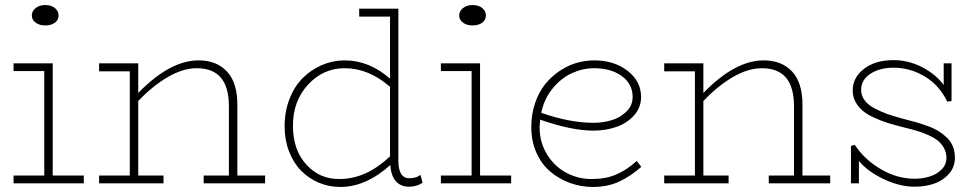

<svg xmlns="http://www.w3.org/2000/svg" viewBox="-20 -720 3840 754"><path d="M157.2 -620.1Q134.8 -620.1 119.9 -631.1Q105 -642.1 105 -659.2Q105 -676.3 119.9 -688.2Q134.8 -700.2 157.2 -700.2Q181.2 -700.2 195.6 -688.5Q210 -676.8 210 -659.2Q210 -641.6 195.6 -630.9Q181.2 -620.1 157.2 -620.1ZM187 -30.8H309.1V0H33.2V-30.8H153.8V-440.9H33.2V-471.2H187Z M912.1 -30.8H1021V0H779.8V-30.8H878.9V-303.2Q878.9 -452.1 752.9 -452.1Q698.2 -452.1 638.2 -417Q578.1 -381.8 522.9 -323.2V-30.8H622.1V0H369.1V-30.8H489.7V-439.9H369.1V-471.2H522.9V-355Q647.5 -482.9 759.8 -482.9Q830.6 -482.9 871.3 -439.2Q912.1 -395.5 912.1 -309.1Z M1631.3 -33.2 1639.6 -2Q1615.2 13.2 1586.4 13.2Q1553.2 13.2 1534.4 -8.5Q1515.6 -30.3 1512.7 -71.8Q1417 14.2 1316.4 14.2Q1271.5 14.2 1231.7 -2.7Q1191.9 -19.5 1162.1 -50Q1132.3 -80.6 1115 -125.5Q1097.7 -170.4 1097.7 -224.1Q1097.7 -282.2 1116.9 -331.5Q1136.2 -380.9 1168.9 -413.6Q1201.7 -446.3 1244.4 -464.6Q1287.1 -482.9 1333.5 -482.9Q1429.7 -482.9 1511.7 -411.1V-654.8H1390.6V-686H1544.4V-89.8Q1544.4 -20 1587.4 -20Q1614.7 -20 1631.3 -33.2ZM1130.4 -226.1Q1130.4 -130.4 1184.1 -72.5Q1237.8 -14.6 1316.4 -17.1Q1418.9 -18.1 1511.7 -106V-378.9Q1428.2 -452.1 1333.5 -452.1Q1249.5 -452.1 1189.9 -387.9Q1130.4 -323.7 1130.4 -226.1Z M1835.4 -620.1Q1813 -620.1 1798.1 -631.1Q1783.2 -642.1 1783.2 -659.2Q1783.2 -676.3 1798.1 -688.2Q1813 -700.2 1835.4 -700.2Q1859.4 -700.2 1873.8 -688.5Q1888.2 -676.8 1888.2 -659.2Q1888.2 -641.6 1873.8 -630.9Q1859.4 -620.1 1835.4 -620.1ZM1865.2 -30.8H1987.3V0H1711.4V-30.8H1832V-440.9H1711.4V-471.2H1865.2Z M2480.5 -87.9 2498.5 -64.9Q2456.1 -27.3 2410.9 -6.6Q2365.7 14.2 2308.1 14.2Q2262.2 14.2 2219.2 -1.2Q2176.3 -16.6 2141.8 -45.4Q2107.4 -74.2 2086.9 -119.6Q2066.4 -165 2066.4 -220.2Q2066.4 -271 2081.1 -314.5Q2095.7 -357.9 2120.1 -388.4Q2144.5 -418.9 2176.5 -440.7Q2208.5 -462.4 2243.2 -472.7Q2277.8 -482.9 2313.5 -482.9Q2391.6 -482.9 2444.6 -441.9Q2497.6 -400.9 2497.6 -338.9Q2497.6 -297.4 2469.7 -266.6Q2441.9 -235.8 2400.1 -221.4Q2358.4 -207 2310.5 -207Q2224.6 -207 2101.6 -250Q2099.1 -228 2099.1 -220.2Q2099.1 -159.7 2129.2 -112.1Q2159.2 -64.5 2206.8 -40Q2254.4 -15.6 2308.1 -17.1Q2362.3 -17.6 2402.8 -35.9Q2443.4 -54.2 2480.5 -87.9ZM2313.5 -452.1Q2268.6 -452.1 2226.3 -432.9Q2184.1 -413.6 2150.4 -372.8Q2116.7 -332 2105.5 -276.9Q2217.3 -237.8 2310.5 -237.8Q2349.1 -237.8 2383.1 -248.3Q2417 -258.8 2440.7 -282.5Q2464.4 -306.2 2464.4 -338.9Q2464.4 -390.1 2422.1 -421.1Q2379.9 -452.1 2313.5 -452.1Z M3131.3 -30.8H3240.2V0H2999V-30.8H3098.1V-303.2Q3098.1 -452.1 2972.2 -452.1Q2917.5 -452.1 2857.4 -417Q2797.4 -381.8 2742.2 -323.2V-30.8H2841.3V0H2588.4V-30.8H2709V-439.9H2588.4V-471.2H2742.2V-355Q2866.7 -482.9 2979 -482.9Q3049.8 -482.9 3090.6 -439.2Q3131.3 -395.5 3131.3 -309.1Z M3528.8 -252.9Q3558.1 -245.6 3578.6 -239.7Q3599.1 -233.9 3624.5 -224.6Q3649.9 -215.3 3667 -204.3Q3684.1 -193.4 3699.5 -178.5Q3714.8 -163.6 3722.4 -144Q3730 -124.5 3730 -101.1Q3730 -63.5 3706.3 -36.9Q3682.6 -10.3 3647.7 1.5Q3612.8 13.2 3571.8 13.2Q3513.2 13.2 3450 -16.8Q3386.7 -46.9 3353 -87.9V0H3321.8V-147L3336.9 -150.9Q3376 -92.3 3439.9 -55.2Q3503.9 -18.1 3571.8 -18.1Q3603.5 -18.1 3631.3 -26.9Q3659.2 -35.6 3678 -54.7Q3696.8 -73.7 3696.8 -100.1Q3696.8 -121.1 3687 -138.7Q3677.2 -156.2 3662.6 -168Q3647.9 -179.7 3623.8 -190.2Q3599.6 -200.7 3578.9 -206.8Q3558.1 -212.9 3527.8 -220.2Q3494.1 -228.5 3469 -236.3Q3443.8 -244.1 3415.8 -256.6Q3387.7 -269 3369.9 -283.4Q3352.1 -297.9 3340.3 -318.6Q3328.6 -339.4 3328.6 -363.8Q3328.6 -416 3373.3 -450Q3418 -483.9 3488.8 -483.9Q3547.4 -483.9 3601.1 -456.3Q3654.8 -428.7 3686 -386.2V-471.2H3716.8V-323.2L3699.7 -320.8Q3669.9 -384.3 3612.5 -419.2Q3555.2 -454.1 3488.8 -454.1Q3434.6 -454.1 3398.2 -430.4Q3361.8 -406.7 3361.8 -367.2Q3361.8 -344.7 3375.2 -326.4Q3388.7 -308.1 3414.6 -294.4Q3440.4 -280.8 3466.3 -271.7Q3492.2 -262.7 3528.8 -252.9Z"/></svg>

Font: BioRhyme ExtraLight
Style: Regular
Weight: 275
Designer: Aoife Mooney
Foundry: Aoife Mooney Type
Version: Version 1.500;PS 001.500;hotconv 1.0.88;makeotf.lib2.5.64775